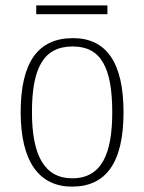

<svg xmlns="http://www.w3.org/2000/svg" viewBox="-20 -685 537 715"><path d="M115 -632H380V-665H115ZM248 10C374 10 440 -78 440 -267C440 -455 374 -543 252 -543C122 -543 57 -454 57 -267C57 -79 129 10 248 10ZM249 -21C144 -21 99 -109 99 -267C99 -430 141 -512 251 -512C356 -512 398 -433 398 -267C398 -113 359 -21 249 -21Z"/></svg>

Font: Noto Serif Thai SemiCondensed ExtraLight
Style: Regular
Weight: 200
Width: 4
Designer: Monotype Design Team
Foundry: Monotype Imaging Inc.
Version: Version 2.002